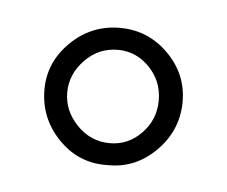

<svg xmlns="http://www.w3.org/2000/svg" viewBox="-28 -780 247 209"><g transform="rotate(5 95.5 -675.0)"><path d="M20 -676Q20 -706 42.5 -728Q65 -750 96 -750Q127 -750 149 -728Q171 -706 171 -676Q171 -645 149 -622.5Q127 -600 97 -600H93Q63 -600 41.5 -622.5Q20 -645 20 -676ZM145 -675Q145 -696 130.5 -711Q116 -726 96 -726Q75 -726 60 -710.5Q45 -695 45 -675Q45 -655 60 -639.5Q75 -624 96 -624Q116 -624 130.5 -639Q145 -654 145 -675Z"/></g></svg>

Font: Poiret One
Style: Regular
Weight: 400
Designer: Denis Masharov (denis.masharov@gmail.com), Cyreal (Charset Expansion)
Foundry: Denis Masharov
Version: Version 1.101